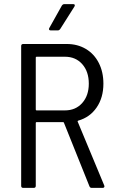

<svg xmlns="http://www.w3.org/2000/svg" viewBox="-20 -914 568 934"><path d="M415 -8 291 -317Q290 -320 287 -320H158Q154 -320 154 -316V-10Q154 0 144 0H93Q83 0 83 -10V-690Q83 -700 93 -700H305Q357 -700 397.5 -676Q438 -652 460.5 -608Q483 -564 483 -507Q483 -439 450 -391Q417 -343 360 -327Q356 -325 358 -322L487 -12L488 -8Q488 0 479 0H426Q418 0 415 -8ZM154 -634V-381Q154 -377 158 -377H296Q348 -377 380 -413Q412 -449 412 -507Q412 -566 380 -602Q348 -638 296 -638H158Q154 -638 154 -634ZM220 -778 281 -887Q286 -894 293 -894H336Q342 -894 343.5 -890.5Q345 -887 342 -882L273 -773Q268 -766 261 -766H227Q221 -766 219 -769.5Q217 -773 220 -778Z"/></svg>

Font: Barlow Semi Condensed
Style: Regular
Weight: 400
Width: 4
Designer: Jeremy Tribby
Foundry: Tribby Type
Version: Version 1.408;December 10, 2018;FontCreator 11.5.0.2430 64-b